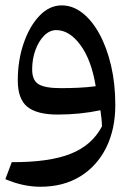

<svg xmlns="http://www.w3.org/2000/svg" viewBox="-20 -421 511 717"><path d="M130.9 276.4Q65.9 276.4 0 248L23.9 184.6Q164.1 185.1 243.9 153.3Q323.7 121.6 360.8 50.8Q360.4 34.7 358.9 21Q357.4 7.3 355 -9.3Q318.4 -1.5 277.6 2.7Q236.8 6.8 195.3 6.8Q118.2 6.8 82.3 -22Q46.4 -50.8 46.4 -120.6Q46.4 -195.8 68.4 -259.5Q90.3 -323.2 127.4 -362.1Q164.6 -400.9 210.4 -400.9Q251.5 -400.9 287.6 -372.8Q323.7 -344.7 351.3 -294.2Q378.9 -243.7 394.8 -176Q410.6 -108.4 410.6 -28.8Q410.6 61.5 376.5 130.4Q342.3 199.2 279.5 237.8Q216.8 276.4 130.9 276.4ZM337.4 -99.1Q321.3 -197.3 280.3 -252.9Q239.3 -308.6 189.9 -308.6Q165.5 -308.6 145 -288.1Q124.5 -267.6 112.3 -234.1Q100.1 -200.7 100.1 -161.6Q100.1 -120.6 124.5 -106.2Q148.9 -91.8 207 -91.8Q237.3 -91.8 271.7 -93.3Q306.2 -94.7 337.4 -99.1Z"/></svg>

Font: Pinar DS1 Medium
Style: Regular
Weight: 500
Designer: Amin Abedi
Version: Version 3.000